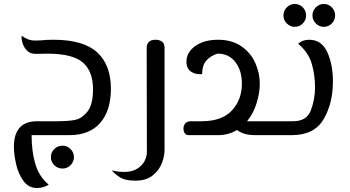

<svg xmlns="http://www.w3.org/2000/svg" viewBox="-20 -680 1760 966"><path d="M538 -233Q538 -124 484.5 -62Q431 0 328 0H139Q139 83 158 146Q177 209 225 249Q218 255 200.5 260.5Q183 266 166 266Q123 266 97 229Q71 192 60.5 143.5Q50 95 50 58Q50 -70 167 -70H264Q322 -70 356.5 -76.5Q391 -83 419.5 -118Q448 -153 448 -231Q448 -321 397 -365.5Q346 -410 218 -410L160 -409Q133 -409 117 -424.5Q101 -440 94 -461Q87 -483 89 -500Q103 -490 119 -483Q135 -476 159 -476L187 -477Q211 -480 250 -480Q399 -480 468.5 -417Q538 -354 538 -233ZM236 111Q236 87 253 70Q270 53 295 53Q318 53 335 70Q352 87 352 111Q352 134 335 151Q318 168 295 168Q270 168 253 151Q236 134 236 111Z M543 177Q572 185 605 185Q644 185 670 169Q696 153 707.5 130Q719 107 719 85L718 -438Q718 -480 763 -480Q782 -480 795 -470.5Q808 -461 808 -439V73Q808 104 795 139.5Q782 175 749 202Q716 229 660 229Q609 229 581 210.5Q553 192 543 177Z M1388 -70V0H1266Q1233 0 1211.5 -6.5Q1190 -13 1172 -26Q1130 0 1076 0H930Q916 0 909.5 -10Q903 -20 903 -33Q903 -48 912 -59Q921 -70 941 -70H994Q1097 -70 1147 -124.5Q1197 -179 1197 -259Q1197 -326 1163.5 -368.5Q1130 -411 1074 -410Q1037 -398 1017 -374Q997 -350 997 -307Q971 -305 951 -314Q918 -329 918 -369Q918 -417 962.5 -448.5Q1007 -480 1077 -480Q1147 -480 1194.5 -447Q1242 -414 1264.5 -363Q1287 -312 1287 -259Q1287 -213 1271 -161Q1255 -109 1223 -70ZM1050 -407H1048Z M1388 -70H1455Q1524 -70 1544.5 -126Q1565 -182 1565 -240Q1565 -303 1548.5 -359.5Q1532 -416 1480 -460Q1502 -480 1535 -480Q1598 -480 1626.5 -418Q1655 -356 1655 -270Q1655 -160 1608 -80Q1561 0 1448 0H1388ZM1406 -602Q1406 -626 1423 -643Q1440 -660 1463 -660Q1487 -660 1503.5 -643Q1520 -626 1520 -602Q1520 -579 1503.5 -562Q1487 -545 1463 -545Q1440 -545 1423 -562Q1406 -579 1406 -602ZM1552 -602Q1552 -626 1569 -643Q1586 -660 1609 -660Q1633 -660 1649.5 -643Q1666 -626 1666 -602Q1666 -579 1649.5 -562Q1633 -545 1609 -545Q1586 -545 1569 -562Q1552 -579 1552 -602Z"/></svg>

Font: El Messiri
Style: Regular
Weight: 400
Designer: Mohamed Gaber
Foundry: Kief Type Foundry
Version: Version 2.006